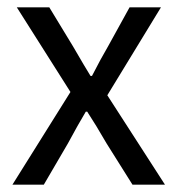

<svg xmlns="http://www.w3.org/2000/svg" viewBox="-20 -506 486 526"><path d="M14 0 173 -254 26 -486H115L180 -379Q213 -322 228 -298H232Q256 -345 276 -379L335 -486H421L274 -245L432 0H343L272 -113Q242 -165 219 -200H215Q194 -165 166 -113L100 0Z"/></svg>

Font: Toshiba Sans
Style: Regular
Weight: 400
Designer: Paul D. Hunt
Foundry: Toshiba Corporation
Version: Version 2.020;PS 2.0;hotconv 1.0.86;makeotf.lib2.5.63406